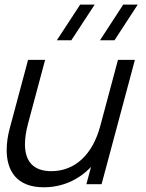

<svg xmlns="http://www.w3.org/2000/svg" viewBox="-20 -800 634 834"><path d="M289.8 -625 391.3 -780H328.3L226.8 -625ZM477.3 -625 578.3 -780H515.3L414.3 -625ZM492.5 -540 415.3 -252C382.6 -130 306.9 -56.5 202.9 -56.5C121.4 -56.5 88.4 -102.9 88.4 -173.5C88.4 -200.7 93.3 -231.4 102.2 -264.5L176 -540H102L22.4 -243C14 -211.6 9 -179.2 9 -148.5C9 -60.7 50.1 13.5 170.2 13.5C247.7 13.5 319.7 -16.5 375.4 -75L355.3 0H421.3L566 -540Z"/></svg>

Font: Manrope
Style: RegularItalic
Weight: 400
Italic angle: -15°
Designer: Mikhail Sharanda
Foundry: Mikhail Sharanda
Version: Version 4.502;hotconv 1.0.109;makeotfexe 2.5.65596